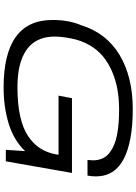

<svg xmlns="http://www.w3.org/2000/svg" viewBox="133 -871 750 1056"><g transform="rotate(90 508.0 -343.0)"><path d="M461.9 12.2Q89.8 12.2 89.8 -256.8Q89.8 -346.2 118.2 -413.1Q161.6 -553.7 282.7 -626Q403.8 -698.2 580.1 -698.2Q759.3 -698.2 854.7 -648.2Q950.2 -598.1 950.2 -495.1Q950.2 -473.6 945.8 -449.2H859.9Q861.8 -471.7 861.8 -480Q861.8 -508.3 851.6 -531Q841.3 -553.7 821.8 -569.1Q802.2 -584.5 777.3 -595.2Q752.4 -606 719.7 -612.1Q687 -618.2 654.1 -620.6Q621.1 -623 582 -623Q525.4 -623 474.4 -614.3Q423.3 -605.5 375.7 -585.4Q328.1 -565.4 291.3 -535.4Q254.4 -505.4 228 -459.7Q201.7 -414.1 190.9 -356.9Q181.2 -304.7 181.2 -269Q181.2 -225.1 194.3 -190.7Q207.5 -156.2 231.7 -132.6Q255.9 -108.9 291 -93.3Q326.2 -77.6 368.4 -70.8Q410.6 -64 461.9 -64Q551.8 -64 619.4 -79.1Q687 -94.2 729.7 -123.3Q772.5 -152.3 796.4 -190.2Q820.3 -228 829.1 -276.9L831.1 -290H505.9L520 -363.8H931.2L867.2 0H804.2L811 -106Q751.5 -43.9 660.4 -15.9Q569.3 12.2 461.9 12.2Z"/></g></svg>

Font: Archivo Expanded Light
Style: Italic
Weight: 300
Width: 7
Italic angle: -10°
Designer: Hector Gatti
Foundry: Omnibus-Type
Version: Version 2.001